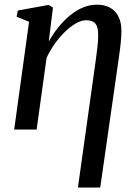

<svg xmlns="http://www.w3.org/2000/svg" viewBox="-20 -566 604 839"><path d="M320.5 253.5 399.5 -310.5Q404 -341.5 406.5 -366.8Q409 -392 409 -413Q409 -448 397 -462.8Q385 -477.5 356 -477.5Q336 -477.5 312 -464Q288 -450.5 264.2 -427.5Q240.5 -404.5 219.5 -375Q198.5 -345.5 183.5 -313L140 0H42L107 -471L52.5 -493L58 -520L192 -544.5L211.5 -533L193 -384.5Q211.5 -417.5 234.8 -446.5Q258 -475.5 285.2 -498Q312.5 -520.5 342 -533Q371.5 -545.5 403 -545.5Q455 -545.5 482.8 -515.2Q510.5 -485 510.5 -431.5Q510.5 -407.5 507.5 -378Q504.5 -348.5 498.5 -308L418 253.5Z"/></svg>

Font: Merriweather 72pt
Style: Italic
Weight: 400
Italic angle: -7.8°
Version: Version 2.101